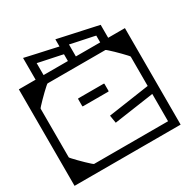

<svg xmlns="http://www.w3.org/2000/svg" viewBox="-160 -714 812 834"><g transform="rotate(-30 246.0 -296.5)"><path d="M-20 -205Q-20 -228 -20 -257Q-20 -286 -20 -317.5Q-20 -349 -20 -378.5Q-20 -408 -20 -432Q-20 -456 -20 -470Q-20 -484 -20 -484Q-20 -484 -20 -484Q-20 -484 -20 -484Q-20 -484 -20 -484Q-20 -484 -20 -484Q-20 -484 -0.2 -484Q19.5 -484 50.2 -484Q81 -484 116 -484Q151 -484 181.8 -484Q212.5 -484 232.2 -484Q252 -484 252 -484Q252 -484 252 -484Q252 -484 252 -484Q252 -484 252 -484Q252 -484 252 -484Q252 -484 252 -484Q252 -474.5 252 -464.2Q252 -454 252 -444Q249.5 -444 235.5 -444Q221.5 -444 201.2 -444Q181 -444 160.2 -444Q139.5 -444 123.2 -444Q107 -444 101 -444Q101 -444 101 -444Q101 -444 101 -444Q101 -444 101 -444Q101 -444 101 -444Q99.5 -444 91 -436.5Q82.5 -429 70.5 -417.5Q58.5 -406 47 -394.2Q35.5 -382.5 27.8 -374Q20 -365.5 20 -364V-205ZM-20 -357H20Q20 -329.5 20 -313Q20 -296.5 20 -281.2Q20 -266 20 -242Q20 -242 20 -242Q20 -242 20 -242Q20 -242 20 -242Q20 -242 20 -242Q20 -217 20 -204Q20 -191 20 -182.2Q20 -173.5 20 -161.8Q20 -150 20 -127H-20ZM-20 -279H20V-120Q20 -118.5 27.8 -110Q35.5 -101.5 47 -89.8Q58.5 -78 70.5 -66.5Q82.5 -55 91 -47.5Q99.5 -40 101 -40Q101 -40 101 -40Q101 -40 101 -40Q101 -40 101 -40Q101 -40 101 -40Q107 -40 123.2 -40Q139.5 -40 160.2 -40Q181 -40 201.2 -40Q221.5 -40 235.5 -40Q249.5 -40 252 -40Q252 -30.5 252 -20.2Q252 -10 252 0Q252 0 252 0Q252 0 252 0Q252 0 252 0Q252 0 252 0Q252 0 252 0Q252 0 232.2 0Q212.5 0 181.8 0Q151 0 116 0Q81 0 50.2 0Q19.5 0 -0.2 0Q-20 0 -20 0Q-20 0 -20 0Q-20 0 -20 0Q-20 0 -20 0Q-20 0 -20 0Q-20 0 -20 -14Q-20 -28 -20 -52Q-20 -76 -20 -105.5Q-20 -135 -20 -166.2Q-20 -197.5 -20 -227Q-20 -256.5 -20 -279ZM512 -205H472V-364Q472 -365.5 464.2 -374Q456.5 -382.5 445 -394.2Q433.5 -406 421.5 -417.5Q409.5 -429 401 -436.5Q392.5 -444 391 -444Q391 -444 391 -444Q391 -444 391 -444Q391 -444 391 -444Q391 -444 391 -444Q385 -444 368.8 -444Q352.5 -444 331.8 -444Q311 -444 290.8 -444Q270.5 -444 256.5 -444Q242.5 -444 240 -444Q240 -454 240 -464.2Q240 -474.5 240 -484Q240 -484 240 -484Q240 -484 240 -484Q240 -484 240 -484Q240 -484 240 -484Q240 -484 240 -484Q240 -484 259.8 -484Q279.5 -484 310.2 -484Q341 -484 376 -484Q411 -484 441.8 -484Q472.5 -484 492.2 -484Q512 -484 512 -484Q512 -484 512 -484Q512 -484 512 -484Q512 -484 512 -484Q512 -484 512 -484Q512 -484 512 -470Q512 -456 512 -432Q512 -408 512 -378.5Q512 -349 512 -317.5Q512 -286 512 -257Q512 -228 512 -205ZM512 -249Q512 -249 512 -231Q512 -213 512 -184.8Q512 -156.5 512 -124.5Q512 -92.5 512 -64.2Q512 -36 512 -18Q512 0 512 0Q512 0 512 0Q512 0 512 0Q512 0 512 0Q512 0 512 0Q512 0 492.2 0Q472.5 0 441.8 0Q411 0 376 0Q341 0 310.2 0Q279.5 0 259.8 0Q240 0 240 0Q240 0 240 0Q240 0 240 0Q240 0 240 0Q240 0 240 0Q240 0 240 0Q240 -10 240 -20.2Q240 -30.5 240 -40Q240 -40 263.5 -40Q287 -40 321.5 -40Q356 -40 390.5 -40Q425 -40 448.5 -40Q472 -40 472 -40Q472 -40 472 -40Q472 -40 472 -40Q472 -40 472 -40Q472 -40 472 -40Q472 -40 472 -40Q472 -40 472 -40Q472 -40 472 -40Q472 -40 472 -40Q472 -40 472 -40Q472 -40 472 -40Q472 -40 472 -40Q472 -40 472 -61Q472 -82 472 -113.2Q472 -144.5 472 -175.8Q472 -207 472 -228Q472 -249 472 -249ZM310 -321Q310 -321 310 -321Q310 -321 310 -321Q310 -321 310 -321Q310 -321 310 -321Q310 -321 310 -321Q310 -321 310 -321Q310 -321 310 -321Q313 -321 313.5 -320.5Q314 -320 314 -317Q314 -311.5 314 -306.2Q314 -301 314 -295.8Q314 -290.5 314 -285Q314 -282 313.5 -281.5Q313 -281 310 -281Q310 -281 310 -281Q310 -281 310 -281Q310 -281 310 -281Q310 -281 310 -281Q310 -281 310 -281Q310 -281 310 -281Q310 -281 310 -281Q310 -281 291.2 -281Q272.5 -281 248 -281Q223.5 -281 204.8 -281Q186 -281 186 -281Q186 -281 186 -281Q186 -281 186 -281Q183 -281 182.5 -281.5Q182 -282 182 -285Q182 -290.5 182 -295.8Q182 -301 182 -306.2Q182 -311.5 182 -317Q182 -320 182.5 -320.5Q183 -321 186 -321Q186 -321 186 -321Q186 -321 186 -321Q186 -321 204.8 -321Q223.5 -321 248 -321Q272.5 -321 291.2 -321Q310 -321 310 -321ZM491 -163H472Q472 -163 472 -166.5Q472 -170 472 -173.5Q472 -177 472 -177Q472 -177 451.8 -174Q431.5 -171 401.8 -166.8Q372 -162.5 342.2 -158.2Q312.5 -154 292.2 -151Q272 -148 272 -148Q272 -148 271.8 -150Q271.5 -152 270.8 -156.2Q270 -160.5 269 -167Q268 -173.5 267.2 -178Q266.5 -182.5 266.2 -184.8Q266 -187 266 -187Q266 -187 286.8 -190Q307.5 -193 338.2 -197.5Q369 -202 399.8 -206.5Q430.5 -211 451.2 -214Q472 -217 472 -217Q472 -217 472 -221.8Q472 -226.5 472 -231.2Q472 -236 472 -236H491ZM428 -464H388Q388 -464 388 -477.5Q388 -491 388 -504.5Q388 -518 388 -518Q388 -518 388 -518Q388 -518 388 -518Q388 -518 375.8 -520.8Q363.5 -523.5 345.2 -527.2Q327 -531 308.8 -534.8Q290.5 -538.5 278.2 -541.2Q266 -544 266 -544Q266 -544 266 -544Q266 -544 266 -544Q266 -544 266 -532Q266 -520 266 -504Q266 -488 266 -476Q266 -464 266 -464H248L226 -548Q226 -548 226 -554.8Q226 -561.5 226 -570.5Q226 -579.5 226 -586.2Q226 -593 226 -593Q226 -593 226 -593Q226 -593 226 -593Q226 -593 246.5 -588.5Q267 -584 297 -577.5Q327 -571 357 -564.5Q387 -558 407.5 -553.5Q428 -549 428 -549Q428 -549 428 -549Q428 -549 428 -549Q428 -549 428 -536.2Q428 -523.5 428 -506.5Q428 -489.5 428 -476.8Q428 -464 428 -464ZM248 -464H226Q226 -464 226 -477.5Q226 -491 226 -504.5Q226 -518 226 -518Q226 -518 226 -518Q226 -518 226 -518Q226 -518 213.8 -520.8Q201.5 -523.5 183.2 -527.2Q165 -531 146.8 -534.8Q128.5 -538.5 116.2 -541.2Q104 -544 104 -544Q104 -544 104 -544Q104 -544 104 -544Q104 -544 104 -532Q104 -520 104 -504Q104 -488 104 -476Q104 -464 104 -464H64Q64 -464 64 -477Q64 -490 64 -509.2Q64 -528.5 64 -547.8Q64 -567 64 -580Q64 -593 64 -593Q64 -593 64 -593Q64 -593 64 -593Q64 -593 82.5 -588.8Q101 -584.5 128.5 -578.5Q156 -572.5 183.5 -566.5Q211 -560.5 229.5 -556.2Q248 -552 248 -552Q248 -552 248 -552Q248 -552 248 -552Q248 -552 248 -538.8Q248 -525.5 248 -508Q248 -490.5 248 -477.2Q248 -464 248 -464Z"/></g></svg>

Font: Honk
Style: Regular
Weight: 400
Designer: Noopur Datye & Yesha Goshar
Foundry: Ek Type
Version: Version 1.000